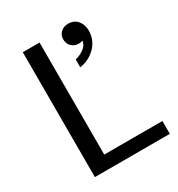

<svg xmlns="http://www.w3.org/2000/svg" viewBox="-170 -821 864 932"><g transform="rotate(-30 262.5 -355.0)"><path d="M295 -497V-541Q323 -548 344.5 -564Q366 -580 369 -604Q359 -600 346 -600Q323 -600 307 -615.5Q291 -631 291 -656Q291 -679 307.5 -694.5Q324 -710 349 -710Q382 -710 401 -687.5Q420 -665 420 -632Q420 -579 384 -542Q348 -505 295 -497ZM90 0V-700H184V-72H510V0Z"/></g></svg>

Font: Hedvig Letters Sans
Style: Regular
Weight: 400
Designer: Alexander Örn & Tor Weibull
Foundry: Kanon Foundry
Version: Version 1.000; ttfautohint (v1.8.4.7-5d5b)